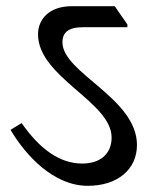

<svg xmlns="http://www.w3.org/2000/svg" viewBox="-20 -643 511 621"><path d="M264 -42C360 -42 423 -95 423 -174C423 -326 182 -407 182 -506C182 -538 201 -555 249 -555H392V-564L351 -623H213C137 -623 103 -579 103 -532C103 -393 341 -314 341 -198C341 -147 306 -114 246 -114C174 -114 109 -160 50 -245L14 -223C62 -142 152 -42 264 -42Z"/></svg>

Font: Noto Serif Devanagari
Style: Regular
Weight: 400
Designer: Universal Thirst, Indian Type Foundry and the Monotype Design Team
Foundry: Monotype Imaging Inc.
Version: Version 2.004